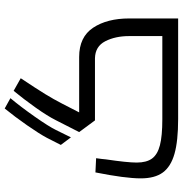

<svg xmlns="http://www.w3.org/2000/svg" viewBox="0 -798 797 838"><g transform="rotate(-90 399.0 -378.5)"><path d="M40 0ZM738 -213V0H299Q203 0 147 -16Q91 -32 65.5 -67Q40 -102 40 -163Q40 -231 66 -361L128 -358Q124 -330 123 -316Q109 -222 109 -181Q109 -138 126.5 -114Q144 -90 184.5 -79.5Q225 -69 298 -69H661V-214Q661 -274 638.5 -318Q616 -362 564 -363H293L242 -432L294 -534Q312 -570 348.5 -621.5Q385 -673 422 -718L477 -687Q431 -618 408 -580.5Q385 -543 366 -506L328 -432H570Q657 -432 697.5 -371Q738 -310 738 -213ZM186 -512 217 -573Q234 -605 271.5 -659Q309 -713 345 -757L390 -732Q353 -688 309.5 -626Q266 -564 251 -533L219 -468Z"/></g></svg>

Font: Cairo
Style: Regular
Weight: 400
Designer: Mohamed Gaber, the designers of Titillium
Foundry: Kief Type Foundry
Version: Version 2.009; ttfautohint (v1.5.33-1714) -l 8 -r 50 -G 200 